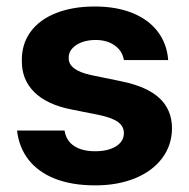

<svg xmlns="http://www.w3.org/2000/svg" viewBox="-20 -557 579 588"><path d="M272.5 -434.6Q249 -434.6 230.2 -427.5Q211.4 -420.4 200.7 -408Q189.9 -395.5 190.4 -379.9Q189 -342.3 258.8 -327.1L353.5 -307.6Q430.7 -291.5 468.5 -256.3Q506.3 -221.2 506.8 -164.1Q506.3 -112.3 476.8 -72.8Q447.3 -33.2 394 -11.2Q340.8 10.7 271.5 10.7Q200.7 10.7 148.9 -9.5Q97.2 -29.8 67.6 -67.6Q38.1 -105.5 32.2 -157.2H177.7Q182.6 -126 207 -109.9Q231.4 -93.8 271.5 -93.8Q311 -93.8 335.2 -108.9Q359.4 -124 359.4 -149.4Q359.4 -169.9 342 -182.9Q324.7 -195.8 287.1 -204.1L199.2 -221.7Q124 -236.3 85 -274.9Q45.9 -313.5 46.9 -372.1Q46.4 -422.4 73.7 -459.7Q101.1 -497.1 151.9 -517.1Q202.6 -537.1 270.5 -537.1Q336.4 -537.1 385.7 -517.1Q435.1 -497.1 463.1 -460.2Q491.2 -423.3 495.1 -373H359.4Q355 -400.9 331.5 -417.7Q308.1 -434.6 272.5 -434.6Z"/></svg>

Font: Pretendard GOV
Style: Bold
Weight: 700
Designer: Base glyphs from Inter by Rasmus Andersson; Hangeul glyphs from Noto Sans CJK(Source Han Sans) by Jang Soo-young and Kan
Foundry: Kil Hyung-jin
Version: Version 1.309